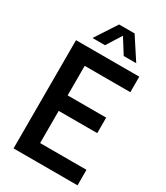

<svg xmlns="http://www.w3.org/2000/svg" viewBox="-229 -1042 981 1137"><g transform="rotate(30 261.0 -474.0)"><path d="M61.5 0V-740H494V-634H182V-106H499V0ZM150.5 -326V-432H445.5V-326ZM139.5 -800 236 -948H342L438.5 -800H353L281 -914.5H297L225 -800Z"/></g></svg>

Font: Encode Sans SC Condensed SemiBold
Style: Regular
Weight: 600
Width: 3
Designer: Multiple Designers
Foundry: Impallari Type
Version: Version 3.002